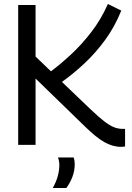

<svg xmlns="http://www.w3.org/2000/svg" viewBox="-20 -725 659 961"><path d="M586 10Q544 10 502.5 -13.5Q461 -37 404 -93L158 -332V0H71V-700H158V-442L235 -368Q282 -403 335 -452Q388 -501 437 -564.5Q486 -628 520 -705L587 -672Q555 -592 506.5 -525.5Q458 -459 401.5 -406.5Q345 -354 290 -315L431 -180Q474 -139 502 -117.5Q530 -96 551 -88Q572 -80 593 -80Q596 -80 599.5 -80Q603 -80 606 -80V8Q600 9 595 9.5Q590 10 586 10ZM244 216Q261 186 269 157Q277 128 277 101Q277 81 270 63H349Q354 79 354 96Q354 130 342.5 160Q331 190 312 216Z"/></svg>

Font: Georama
Style: Regular
Weight: 400
Designer: Jean-Baptiste Levee
Foundry: Production Type
Version: Version 1.000